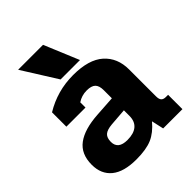

<svg xmlns="http://www.w3.org/2000/svg" viewBox="-205 -812 937 937"><g transform="rotate(-45 263.5 -344.0)"><path d="M85 -703H257L332 -523H198ZM11 -121Q11 -195 60 -231.5Q109 -268 204 -274L310 -281V-337Q310 -368 296 -381.5Q282 -395 250 -395Q215 -395 187 -376V-340H55V-439Q147 -495 256 -495Q364 -495 416.5 -448Q469 -401 469 -321V-135Q469 -116 476.5 -107.5Q484 -99 501 -99H516V0H383L369 -63Q333 -20 292.5 -2.5Q252 15 184 15Q98 15 54.5 -20.5Q11 -56 11 -121ZM310 -160V-198L220 -191Q185 -188 170.5 -175Q156 -162 156 -134Q156 -83 220 -83Q264 -83 287 -102.5Q310 -122 310 -160Z"/></g></svg>

Font: Pridi SemiBold
Style: Regular
Weight: 600
Designer: Katatrad Team
Foundry: CadsonDemak
Version: Version 1.001